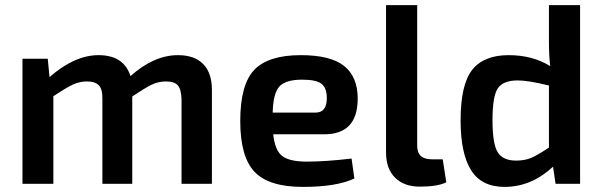

<svg xmlns="http://www.w3.org/2000/svg" viewBox="-20 -720 2360 752"><path d="M167 -490 174 -418Q272 -504 366 -504Q465 -504 491 -422Q583 -504 677 -504Q742 -504 776 -469Q810 -434 810 -368V0H691V-331Q690 -369 677 -385Q664 -401 630 -401Q601 -401 575.5 -389Q550 -377 498 -342V0H381V-331Q382 -370 367.5 -385.5Q353 -401 320 -401Q292 -401 266 -389Q240 -377 189 -343V0H68V-490Z M1250 -194H1050Q1057 -130 1086 -108.5Q1115 -87 1181 -87Q1256 -87 1357 -99L1368 -21Q1299 12 1166 12Q1033 12 977 -47Q921 -106 921 -246Q921 -389 976 -446.5Q1031 -504 1158 -504Q1275 -504 1328 -461.5Q1381 -419 1381 -334Q1381 -194 1250 -194ZM1048 -279H1216Q1260 -279 1260 -336Q1260 -376 1239 -392Q1218 -408 1163 -408Q1099 -408 1074.5 -381.5Q1050 -355 1048 -279Z M1614 -700V-153Q1613 -124 1627.5 -110Q1642 -96 1672 -96H1714L1728 -6Q1694 11 1624 11Q1563 11 1527.5 -24Q1492 -59 1492 -123V-700Z M2252 -700V0H2156L2146 -67Q2061 12 1956 12Q1866 12 1825 -53.5Q1784 -119 1784 -248Q1784 -389 1829.5 -446.5Q1875 -504 1972 -504Q2066 -504 2135 -461Q2130 -501 2130 -559V-700ZM2130 -142V-385Q2050 -405 2008 -405Q1951 -405 1930 -374.5Q1909 -344 1909 -249Q1909 -156 1929.5 -123.5Q1950 -91 2001 -91Q2035 -91 2060 -101.5Q2085 -112 2130 -142Z"/></svg>

Font: Exo 2.0 Semi Bold
Style: Regular
Weight: 600
Designer: Natanael Gama
Version: Version 1.001;PS 001.001;hotconv 1.0.70;makeotf.lib2.5.58329